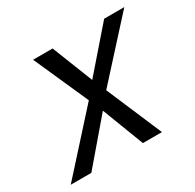

<svg xmlns="http://www.w3.org/2000/svg" viewBox="-148 -612 748 737"><g transform="rotate(-30 226.5 -244.0)"><path d="M-33.2 0 189 -246.1 81.5 -487.8H168L239.3 -307.1L396.5 -487.8H485.8L266.1 -246.1L371.1 0H286.6L215.8 -184.6L58.1 0Z"/></g></svg>

Font: HK Grotesk Italic
Style: Regular
Weight: 400
Italic angle: -13°
Designer: Alfredo Marco Pradil and Stefan Peev
Foundry: Hanken Design Co.
Version: Version 1.000;PS 001.000;hotconv 1.0.88;makeotf.lib2.5.64775